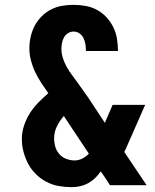

<svg xmlns="http://www.w3.org/2000/svg" viewBox="-20 -763 640 791"><path d="M276 8Q249 8 222.5 3.5Q196 -1 172 -13.5Q148 -26 128.5 -45Q109 -64 96.5 -87.5Q84 -111 77 -137Q70 -163 70 -190Q70 -218 79 -245.5Q88 -273 103 -296.5Q118 -320 138 -340.5Q158 -361 179 -379Q164 -400 150 -421.5Q136 -443 125 -466Q114 -489 107.5 -514Q101 -539 101 -564Q101 -588 106.5 -612Q112 -636 123 -657Q134 -678 151.5 -695.5Q169 -713 190.5 -724Q212 -735 235.5 -739Q259 -743 283 -743Q308 -743 333 -738.5Q358 -734 380 -722Q402 -710 419 -691.5Q436 -673 447 -650.5Q458 -628 462 -603Q466 -578 466 -553H334Q334 -566 332 -579.5Q330 -593 324.5 -605Q319 -617 308 -625Q297 -633 283 -633Q271 -633 260.5 -626.5Q250 -620 244 -609.5Q238 -599 235.5 -586.5Q233 -574 233 -562Q233 -543 239 -524Q245 -505 254.5 -488Q264 -471 275.5 -455.5Q287 -440 298.5 -424Q310 -408 321.5 -392Q333 -376 344 -360L412 -257L444 -331H578L505 -165Q502 -158 499 -151Q496 -144 492 -137L584 0H433L411 -34L395 -57Q385 -42 372 -29.5Q359 -17 343.5 -8.5Q328 0 310.5 4Q293 8 276 8ZM287 -102Q304 -102 319.5 -110Q335 -118 346 -130L243 -285Q226 -266 214.5 -242.5Q203 -219 203 -193Q203 -175 208 -158Q213 -141 224.5 -128Q236 -115 253 -108.5Q270 -102 287 -102Z"/></svg>

Font: Iosevka SS04 XBd Ex
Style: Regular
Weight: 800
Width: 7
Monospace: yes
Designer: Belleve Invis
Foundry: Belleve Invis
Version: Version 19.0.0; ttfautohint (v1.8.4)